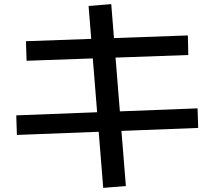

<svg xmlns="http://www.w3.org/2000/svg" viewBox="-20 -826 1040 932"><path d="M481 86 410 -797 520 -806 591 77ZM62 -171 59 -266 939 -300 942 -205ZM109 -531 106 -626 892 -654 894 -559Z"/></svg>

Font: M PLUS 2 Medium
Style: Regular
Weight: 500
Designer: Coji Morishita
Foundry: UNDERFOREST DESIGN
Version: Version 1.001